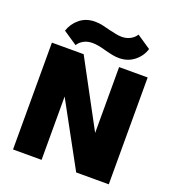

<svg xmlns="http://www.w3.org/2000/svg" viewBox="-150 -959 970 1074"><g transform="rotate(20 335.0 -422.0)"><path d="M50 0V-636H239L450 -244V-636H620V0H426L220 -377V0ZM179 -668 96 -724Q110 -768 147 -798.5Q184 -829 238 -829Q261 -829 283.5 -824Q306 -819 328 -813Q346 -809 366.5 -804.5Q387 -800 405 -800Q434 -800 456.5 -812.5Q479 -825 490 -844L573 -788Q560 -744 522 -713.5Q484 -683 431 -683Q409 -683 388.5 -687.5Q368 -692 352 -696Q325 -704 304 -708Q283 -712 265 -712Q235 -712 212.5 -699.5Q190 -687 179 -668Z"/></g></svg>

Font: Braah One
Style: Regular
Weight: 400
Designer: Ashish Kumar
Foundry: Ashish Kumar
Version: Version 1.001; ttfautohint (v1.8.4.7-5d5b);gftools[0.9.29]